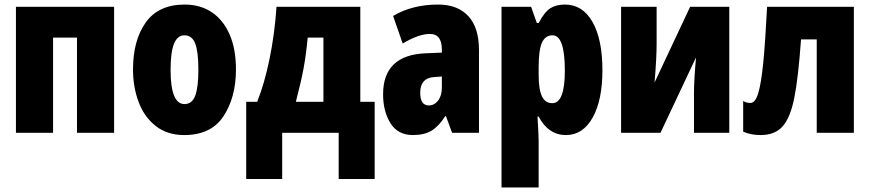

<svg xmlns="http://www.w3.org/2000/svg" viewBox="-20 -583 3819 843"><path d="M481 0H318V-418H213V0H50V-553H481Z M789 10Q714 10 663.5 -30Q613 -70 588.5 -135.5Q564 -201 564 -278Q564 -406 620 -484.5Q676 -563 791 -563Q859 -563 909.5 -529.5Q960 -496 988 -432Q1016 -368 1016 -278Q1016 -156 961.5 -73Q907 10 789 10ZM790 -126Q823 -126 837 -162.5Q851 -199 851 -278Q851 -356 837 -392Q823 -428 790 -428Q759 -428 744 -391Q729 -354 729 -276Q729 -126 790 -126Z M1562 -136H1625V203H1467V0H1219V203H1061V-136H1109Q1141 -215 1163.5 -324.5Q1186 -434 1194 -553H1562ZM1331 -418Q1324 -343 1313 -283.5Q1302 -224 1279 -136H1400V-418Z M2083 -363V0H1965L1938 -73H1935Q1907 -29 1875 -9.5Q1843 10 1793 10Q1727 10 1694.5 -42Q1662 -94 1662 -169Q1662 -341 1848 -349L1920 -352V-366Q1920 -434 1867 -434Q1819 -434 1748 -392L1706 -513Q1790 -563 1904 -563Q1989 -563 2036 -512.5Q2083 -462 2083 -363ZM1890 -245Q1825 -242 1825 -176Q1825 -120 1863 -120Q1887 -120 1903.5 -141.5Q1920 -163 1920 -198V-247Z M2625 -275Q2625 -143 2582 -66.5Q2539 10 2465 10Q2388 10 2345 -71H2340Q2345 12 2345 35V240H2182V-553H2312L2337 -482H2345Q2371 -531 2396.5 -547Q2422 -563 2461 -563Q2538 -563 2581.5 -486.5Q2625 -410 2625 -275ZM2345 -288V-256Q2345 -190 2359.5 -160Q2374 -130 2405 -130Q2460 -130 2460 -273Q2460 -428 2406 -428Q2374 -428 2359.5 -395.5Q2345 -363 2345 -288Z M2863 -392Q2863 -329 2854 -221L3010 -553H3182V0H3027V-173Q3027 -232 3036 -331L2880 0H2707V-553H2863Z M3566 0V-410H3497Q3485 -241 3467.5 -153.5Q3450 -66 3416 -28Q3382 10 3320 10Q3276 10 3243 -5V-140Q3255 -131 3275 -131Q3296 -131 3309 -173.5Q3322 -216 3331 -306Q3340 -396 3348 -553H3729V0Z"/></svg>

Font: Noto Sans UI CondBlack
Style: Regular
Weight: 900
Width: 3
Designer: Monotype Design Team
Foundry: Monotype Imaging Inc.
Version: Version 1.001